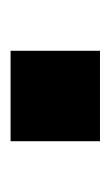

<svg xmlns="http://www.w3.org/2000/svg" viewBox="57 -266 209 363"><g transform="rotate(-90 161.5 -84.5)"><path d="M76 -169H247V0H76Z"/></g></svg>

Font: Noto Sans Syriac Eastern Black
Style: Regular
Weight: 900
Designer: Patrick Giasson and the Monotype Design Team
Foundry: Monotype Imaging Inc.
Version: Version 3.001; ttfautohint (v1.8.4.7-5d5b)